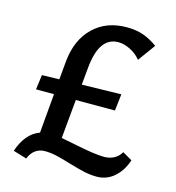

<svg xmlns="http://www.w3.org/2000/svg" viewBox="-104 -754 793 867"><g transform="rotate(15 292.5 -321.0)"><path d="M558 -91Q542 -41 507 -10Q472 21 425 21Q396 21 366 14.5Q336 8 293 -5Q254 -17 225.5 -23.5Q197 -30 171 -30Q145 -30 126 -16Q107 -2 97 24L34 5Q47 -36 70.5 -64.5Q94 -93 127 -105L143 -289H59L68 -358L149 -360L157 -447Q167 -549 227.5 -607.5Q288 -666 383 -666Q428 -666 461.5 -654Q495 -642 528 -618L469 -537Q450 -561 420.5 -576Q391 -591 364 -591Q275 -591 261 -447L253 -363L437 -367L428 -289H245L228 -107Q286 -96 295 -94Q391 -74 434 -74Q461 -74 481.5 -85.5Q502 -97 513 -117Z"/></g></svg>

Font: Ysabeau Semibold
Style: Regular
Weight: 600
Designer: Christian Thalmann (Catharsis Fonts)
Version: Version 0.003